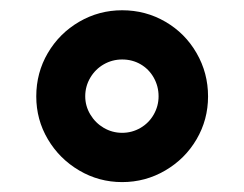

<svg xmlns="http://www.w3.org/2000/svg" viewBox="-20 -732 480 378"><path d="M51.4 -542.2Q51.4 -588.9 74.2 -627.7Q97.1 -666.6 136 -689.2Q174.9 -711.8 220.5 -711.8Q266.7 -711.8 305.6 -689.2Q344.5 -666.6 367 -627.5Q389.6 -588.4 389.6 -542.2Q389.6 -496.4 367 -457.8Q344.5 -419.3 305.4 -396.4Q266.3 -373.5 220.5 -373.5Q174.8 -373.5 135.9 -396.4Q97 -419.3 74.2 -457.9Q51.4 -496.4 51.4 -542.2ZM292.2 -542.4Q292.2 -562.2 282.7 -579.1Q273.2 -595.9 256.9 -605.4Q240.5 -614.9 220.5 -614.9Q201.1 -614.9 184.4 -605.4Q167.8 -595.9 157.8 -579.1Q147.8 -562.2 147.8 -542.4Q147.8 -523.3 157.8 -506.6Q167.8 -489.9 184.4 -480.2Q201.1 -470.5 220.5 -470.5Q239.9 -470.5 256.6 -480.2Q273.2 -489.9 282.7 -506.6Q292.2 -523.3 292.2 -542.4Z"/></svg>

Font: Pretendard JP Variable
Style: Regular
Weight: 400
Designer: Base glyphs from Inter by Rasmus Andersson; Hangul glyphs from Noto Sans CJK(Source Han Sans) by Jang Soo-young and Kang
Foundry: Kil Hyung-jin
Version: Version 1.307;Glyphs 3.2 (3192)